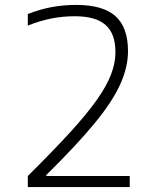

<svg xmlns="http://www.w3.org/2000/svg" viewBox="-20 -760 640 780"><path d="M93 -45Q195 -146 264 -221.5Q333 -297 373.5 -354.5Q414 -412 431.5 -458.5Q449 -505 449 -548Q449 -623 409 -658.5Q369 -694 284 -694Q235 -694 189 -685Q143 -676 93 -656V-703Q141 -722 189 -731Q237 -740 290 -740Q398 -740 449 -694.5Q500 -649 500 -552Q500 -487 468 -416.5Q436 -346 363 -257.5Q290 -169 168 -49V-45H507V0H93Z"/></svg>

Font: M PLUS Code Latin 60 Light
Style: Regular
Weight: 300
Width: 7
Monospace: yes
Designer: Coji Morishita
Foundry: UNDERFOREST DESIGN
Version: Version 1.005; ttfautohint (v1.8.3)